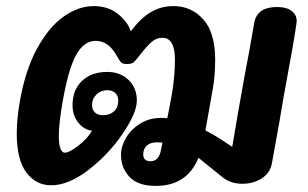

<svg xmlns="http://www.w3.org/2000/svg" viewBox="-20 -603 1010 630"><path d="M953 -528Q946 -475 917 -320Q911 -290 898 -210L872 -66Q866 -35 838.5 -17.5Q811 0 775 0Q735 0 707 -24L634 -83Q632 -85 631 -85Q594 7 491 7Q433 7 405 -22.5Q377 -52 377 -95Q377 -123 394 -151.5Q411 -180 441 -198Q471 -216 506 -216Q521 -216 529 -215Q535 -244 545 -300Q554 -357 554 -407Q554 -479 513 -479Q493 -479 477 -465Q461 -451 442 -426Q426 -405 419 -399Q412 -393 397 -393Q382 -393 377 -398.5Q372 -404 363 -420Q336 -469 294 -469Q256 -469 230.5 -424Q205 -379 186 -272Q173 -198 173 -158Q173 -102 193 -102Q207 -102 236.5 -124.5Q266 -147 282 -174Q256 -177 237 -200.5Q218 -224 218 -258Q218 -308 249 -337.5Q280 -367 332 -367Q374 -367 401.5 -341Q429 -315 429 -273Q429 -233 383 -165Q337 -97 271 -46Q205 5 148 5Q98 5 66.5 -37Q35 -79 35 -165Q35 -213 45 -270Q63 -373 101.5 -443.5Q140 -514 188.5 -548.5Q237 -583 288 -583Q336 -583 368.5 -556Q401 -529 409 -500Q441 -543 474.5 -563Q508 -583 549 -583Q608 -583 647 -539.5Q686 -496 686 -407Q686 -353 678 -310L654 -175Q678 -163 706 -145L742 -121Q758 -217 761 -233L782 -351Q799 -438 814 -527Q823 -580 889 -580Q922 -580 939 -565.5Q956 -551 953 -528ZM282 -258Q282 -243 291.5 -234Q301 -225 318 -225Q340 -225 354 -237.5Q368 -250 368 -273Q368 -289 358 -298Q348 -307 332 -307Q311 -307 296.5 -293Q282 -279 282 -258ZM513 -135Q506 -136 495 -136Q474 -136 462 -125.5Q450 -115 450 -96Q450 -74 474 -74Q501 -74 508 -110Z"/></svg>

Font: Mali
Style: Bold Italic
Weight: 700
Italic angle: -10°
Version: Version 1.000; ttfautohint (v1.6)